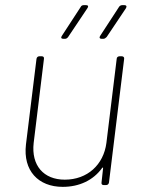

<svg xmlns="http://www.w3.org/2000/svg" viewBox="-20 -720 559 747"><path d="M315 -700H306C301 -700 296 -698 294 -693L221 -581C216 -574 218 -569 226 -569H233C238 -569 242 -572 245 -576L320 -688C325 -695 323 -700 315 -700ZM464 -700H456C451 -700 446 -698 443 -693L370 -581C365 -574 368 -569 375 -569H382C387 -569 391 -572 395 -576L470 -688C474 -695 472 -700 464 -700ZM434 -491 394 -164C383 -79 320 -21 232 -21C150 -21 101 -76 111 -164L151 -491C152 -497 149 -501 143 -501H133C127 -501 123 -497 122 -491L81 -158C69 -56 129 7 224 7C289 7 343 -19 377 -66C379 -69 382 -69 381 -65L375 -10C374 -4 377 0 383 0H393C399 0 403 -4 404 -10L463 -491C464 -497 460 -501 454 -501H445C439 -501 434 -497 434 -491Z"/></svg>

Font: Barlow Thin
Style: Italic
Weight: 250
Italic angle: -7°
Designer: Jeremy Tribby
Foundry: Tribby Type
Version: Version 1.422;hotconv 1.0.109;makeotfexe 2.5.65596